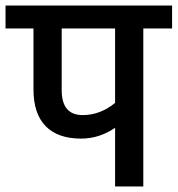

<svg xmlns="http://www.w3.org/2000/svg" viewBox="-40 -674 642 694"><path d="M582 -571H478V0H376V-212Q319 -173 253 -173Q169 -173 125 -218Q81 -263 81 -351V-571H-20V-654H582ZM376 -571H183V-348Q183 -258 259 -258Q322 -258 376 -302Z"/></svg>

Font: Martel Sans SemiBold
Style: Regular
Weight: 600
Designer: Dan Reynolds and Mathieu Réguer
Foundry: Dan Reynolds and Mathieu Réguer
Version: Version 1.002; ttfautohint (v1.1) -l 5 -r 5 -G 72 -x 0 -D la